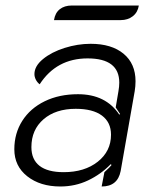

<svg xmlns="http://www.w3.org/2000/svg" viewBox="-20 -668 566 697"><path d="M32 -126Q32 -184 61 -229.5Q90 -275 142.5 -300.5Q195 -326 263 -326Q364 -326 413 -252L416 -254Q405 -271 400 -278L410 -337Q413 -354 413 -368Q413 -456 298 -456Q185 -456 124 -362Q115 -369 110 -379Q105 -389 105 -399Q105 -428 136 -453.5Q167 -479 214.5 -494Q262 -509 309 -509Q385 -509 428.5 -473Q472 -437 472 -373Q472 -355 469 -337L418 -47Q407 9 349 9L359 -43Q380 -62 385 -69L382 -72Q346 -35 299.5 -13Q253 9 199 9Q126 9 79 -28Q32 -65 32 -126ZM383 -179Q383 -224 350 -248.5Q317 -273 255 -273Q182 -273 138 -235Q94 -197 94 -134Q94 -89 123.5 -66Q153 -43 211 -43Q287 -43 335 -81Q383 -119 383 -179ZM241 -648H484Q480 -623 462 -609Q444 -595 418 -595H176Q180 -621 197 -634.5Q214 -648 241 -648Z"/></svg>

Font: K2D ExtraLight
Style: Italic
Weight: 275
Italic angle: -10°
Designer: Katatrad Aksorn Co.,Ltd.
Foundry: Cadson Demak Co.,Ltd.
Version: Version 1.000; ttfautohint (v1.6)